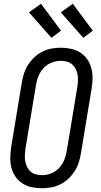

<svg xmlns="http://www.w3.org/2000/svg" viewBox="-20 -998 540 1026"><path d="M203 8Q175 8 148 2Q121 -4 99 -18.5Q77 -33 62 -55Q47 -77 40.5 -103.5Q34 -130 35 -158Q36 -186 40 -214L97 -559Q101 -584 109 -608Q117 -632 131.5 -654Q146 -676 165 -693.5Q184 -711 207.5 -722.5Q231 -734 256 -738.5Q281 -743 306 -743Q334 -743 361 -737Q388 -731 410 -716.5Q432 -702 447 -680Q462 -658 468.5 -631.5Q475 -605 474.5 -577Q474 -549 469 -521L412 -176Q408 -151 400 -127Q392 -103 377.5 -81Q363 -59 344 -41.5Q325 -24 301.5 -12.5Q278 -1 253 3.5Q228 8 203 8ZM204 -62Q228 -62 252 -71Q276 -80 294 -98.5Q312 -117 322 -140Q332 -163 336 -187L393 -532Q396 -549 396.5 -566Q397 -583 394.5 -599Q392 -615 384.5 -629.5Q377 -644 365.5 -654Q354 -664 338 -668.5Q322 -673 305 -673Q281 -673 257 -664Q233 -655 215 -636.5Q197 -618 187 -595Q177 -572 173 -548L116 -203Q114 -186 113 -169Q112 -152 115 -136Q118 -120 125 -105.5Q132 -91 143.5 -81Q155 -71 171 -66.5Q187 -62 204 -62ZM425 -796 305 -932 369 -978 476 -834ZM255 -796 135 -932 199 -978 306 -834Z"/></svg>

Font: Iosevka Curly Slab
Style: Italic
Weight: 400
Italic angle: -9°
Monospace: yes
Designer: Belleve Invis
Foundry: Belleve Invis
Version: Version 22.1.2; ttfautohint (v1.8.4)